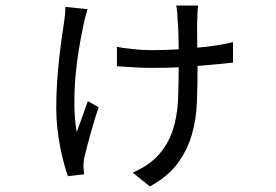

<svg xmlns="http://www.w3.org/2000/svg" viewBox="-20 -592 996 693"><path d="M296 -559Q293 -548 289 -534.5Q285 -521 283 -510Q274 -469 265.5 -419Q257 -369 252.5 -317Q248 -265 248.5 -213Q249 -161 257 -115Q265 -138 276 -168Q287 -198 297 -227L336 -205Q329 -185 321.5 -160Q314 -135 307 -110Q300 -85 294 -62.5Q288 -40 285 -26Q283 -18 282 -8.5Q281 1 281 7Q281 13 282 22.5Q283 32 284 37L225 44Q219 27 211.5 0Q204 -27 197.5 -60Q191 -93 187 -129.5Q183 -166 183 -202Q183 -249 186 -294Q189 -339 193.5 -380Q198 -421 203 -456Q208 -491 212 -517Q214 -531 215 -544Q216 -557 216 -567ZM821 -366Q793 -363 761.5 -360Q730 -357 693 -354V-348Q693 -281 690.5 -219.5Q688 -158 671.5 -103Q655 -48 620.5 -1.5Q586 45 521 81L459 31Q521 4 555 -36Q589 -76 604.5 -125Q620 -174 622.5 -230.5Q625 -287 625 -348V-349Q602 -348 577.5 -347.5Q553 -347 527 -347Q495 -347 462.5 -349Q430 -351 402 -353V-423Q420 -419 456.5 -415Q493 -411 529 -411Q579 -411 625 -414Q625 -443 624 -471.5Q623 -500 621 -520Q621 -530 619.5 -547.5Q618 -565 616 -572H695Q693 -558 693 -545.5Q693 -533 692 -522Q691 -509 691.5 -480Q692 -451 692 -420Q765 -426 821 -440Z"/></svg>

Font: Kinto Sans
Style: Regular
Weight: 400
Designer: Authors: Ryoko NISHIZUKA  (kana & ideographs); Paul D. Hunt (Latin, Greek & Cyrillic); Wenlong ZHANG  (bopomofo); Sandol
Foundry: Adobe Systems Incorporated, ookami Inc.
Version: Version 0.001